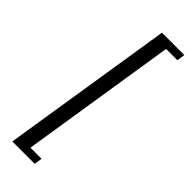

<svg xmlns="http://www.w3.org/2000/svg" viewBox="-234 -593 723 723"><g transform="rotate(45 127.0 -232.0)"><path d="M25.9 111.8 134.8 -576.2H253.9L249 -543.9H189L90.8 80.1H149.9L145 111.8Z"/></g></svg>

Font: Gawaa
Style: Italic
Weight: 400
Designer: T. Christopher White
Version: Version 1.0